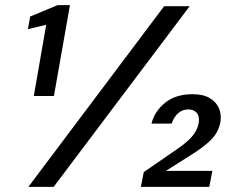

<svg xmlns="http://www.w3.org/2000/svg" viewBox="-20 -724 917 744"><path d="M111 -352 159 -628 88 -611 97 -660 203 -704H251L189 -352ZM90 0 616 -700H715L188 0ZM526 0 537 -57 666 -146Q699 -168 721.5 -192Q744 -216 750 -247Q754 -273 742.5 -286.5Q731 -300 710 -300Q687 -300 670.5 -285.5Q654 -271 645 -245H567Q579 -293 620 -326Q661 -359 726 -359Q767 -359 792.5 -344Q818 -329 828.5 -304.5Q839 -280 834 -251Q827 -211 796.5 -181Q766 -151 710 -117L623 -62H803L791 0Z"/></svg>

Font: DM Sans 10pt Medium
Style: Italic
Weight: 500
Italic angle: -10°
Version: Version 4.004;gftools[0.9.30]